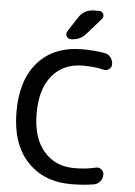

<svg xmlns="http://www.w3.org/2000/svg" viewBox="-63 -1007 750 1064"><g transform="rotate(5 312.0 -475.0)"><path d="M372 10Q220 10 128.5 -88Q37 -186 37 -365Q37 -542 125.5 -641Q214 -740 372 -740Q440 -740 496 -730Q516 -726 529 -709.5Q542 -693 542 -672Q542 -654 527.5 -643.5Q513 -633 496 -638Q449 -650 382 -650Q274 -650 211.5 -575.5Q149 -501 149 -365Q149 -229 213 -154.5Q277 -80 382 -80Q448 -80 501 -93Q518 -98 532.5 -87Q547 -76 547 -58Q547 -37 534 -20.5Q521 -4 500 0Q441 10 372 10ZM419 -960H445Q462 -960 468.5 -945Q475 -930 464 -917L385 -827Q353 -790 302 -790Q286 -790 278 -804Q270 -818 279 -832L331 -912Q361 -960 419 -960Z"/></g></svg>

Font: Rounded Mplus 1c Medium
Style: Regular
Weight: 500
Version: Version 1.059.20150529